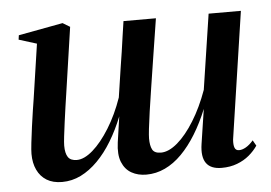

<svg xmlns="http://www.w3.org/2000/svg" viewBox="-43 -570 899 637"><g transform="rotate(-5 406.5 -251.5)"><path d="M178 -277Q175.5 -261 172 -236.5Q168.5 -212 165 -186.2Q161.5 -160.5 159 -139Q156.5 -117.5 156.5 -108Q156.5 -82.5 165 -69.8Q173.5 -57 194.5 -57Q219 -57 247.8 -82Q276.5 -107 304 -151.2Q331.5 -195.5 351 -251.5Q354.5 -274.5 358.5 -301.5Q362.5 -328.5 366 -351.5Q370 -374.5 373.8 -401.5Q377.5 -428.5 381.5 -455.2Q385.5 -482 388.5 -502.5H496.5Q486 -436.5 477.2 -379.8Q468.5 -323 461.2 -277Q454 -231 449 -196.2Q444 -161.5 441.5 -139Q439 -116.5 439 -107Q439 -83 446 -70Q453 -57 474.5 -57Q500.5 -57 529.8 -82Q559 -107 586.2 -151Q613.5 -195 634 -252L672 -502.5H779.5L716.5 -79.5Q715 -61.5 718.8 -52Q722.5 -42.5 733.5 -42.5Q744 -42.5 756.2 -49.5Q768.5 -56.5 781 -71L791.5 -52.5Q780 -35.5 762.8 -21Q745.5 -6.5 722.5 2.2Q699.5 11 671 11Q634.5 11 619.5 -10.2Q604.5 -31.5 611 -74L628.5 -189Q610 -143.5 587.2 -106.5Q564.5 -69.5 538.2 -43Q512 -16.5 482.2 -2.5Q452.5 11.5 420 11.5Q392 11.5 370.8 -0.5Q349.5 -12.5 339.2 -37.8Q329 -63 334.5 -103L347 -189Q329.5 -145 307.2 -108.2Q285 -71.5 258.5 -44.8Q232 -18 202.2 -3.2Q172.5 11.5 139.5 11.5Q109 11.5 88.2 -1.2Q67.5 -14 56.8 -36.8Q46 -59.5 46 -90Q46 -102 48.8 -126.8Q51.5 -151.5 55.5 -180.2Q59.5 -209 63.2 -233.8Q67 -258.5 69 -270.5L96 -453L36.5 -471.5L38.5 -486L186.5 -513.5L210.5 -499Z"/></g></svg>

Font: Merriweather 144pt Medium
Style: Italic
Weight: 500
Italic angle: -7.8°
Version: Version 2.101